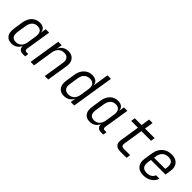

<svg xmlns="http://www.w3.org/2000/svg" viewBox="237 -1923 3125 3125"><g transform="rotate(45 1800.0 -360.0)"><path d="M537 -64 527 0H472Q426 0 401.5 -27Q377 -54 381 -99Q364 -48 321.5 -19Q279 10 220 10Q151 10 113.5 -30Q76 -70 76 -143Q76 -170 80 -194L105 -357Q120 -452 175 -506Q230 -560 311 -560Q369 -560 401.5 -532Q434 -504 436 -453L452 -550H531L461 -112Q460 -108 460 -101Q460 -84 468.5 -74Q477 -64 493 -64ZM421 -353Q424 -371 424 -387Q424 -438 398.5 -465.5Q373 -493 324 -493Q266 -493 230.5 -457Q195 -421 184 -353L160 -197Q157 -176 157 -159Q157 -57 255 -57Q313 -57 349.5 -93.5Q386 -130 397 -197Z M1121 -408Q1121 -389 1118 -369L1060 0H980L1037 -360Q1040 -377 1040 -391Q1040 -439 1013 -466Q986 -493 937 -493Q878 -493 838.5 -456Q799 -419 789 -353L734 0H654L741 -550H821L804 -448H805Q822 -501 865 -530.5Q908 -560 969 -560Q1039 -560 1080 -518.5Q1121 -477 1121 -408Z M1694 -730H1774L1658 0H1578L1594 -97H1593Q1575 -47 1531 -18.5Q1487 10 1427 10Q1356 10 1316.5 -31.5Q1277 -73 1277 -146Q1277 -170 1281 -193L1306 -356Q1321 -450 1378 -505Q1435 -560 1517 -560Q1576 -560 1611.5 -531.5Q1647 -503 1650 -453H1651L1669 -573ZM1634 -353Q1637 -371 1637 -387Q1637 -437 1609.5 -464Q1582 -491 1531 -491Q1472 -491 1433.5 -455Q1395 -419 1385 -353L1361 -197Q1358 -178 1358 -161Q1358 -112 1385 -85.5Q1412 -59 1463 -59Q1522 -59 1561 -95.5Q1600 -132 1610 -197Z M2337 -64 2327 0H2272Q2226 0 2201.5 -27Q2177 -54 2181 -99Q2164 -48 2121.5 -19Q2079 10 2020 10Q1951 10 1913.5 -30Q1876 -70 1876 -143Q1876 -170 1880 -194L1905 -357Q1920 -452 1975 -506Q2030 -560 2111 -560Q2169 -560 2201.5 -532Q2234 -504 2236 -453L2252 -550H2331L2261 -112Q2260 -108 2260 -101Q2260 -84 2268.5 -74Q2277 -64 2293 -64ZM2221 -353Q2224 -371 2224 -387Q2224 -438 2198.5 -465.5Q2173 -493 2124 -493Q2066 -493 2030.5 -457Q1995 -421 1984 -353L1960 -197Q1957 -176 1957 -159Q1957 -57 2055 -57Q2113 -57 2149.5 -93.5Q2186 -130 2197 -197Z M2716 0Q2656 0 2623.5 -28Q2591 -56 2591 -108Q2591 -124 2594 -140L2647 -478H2491L2502 -550H2658L2682 -700H2762L2738 -550H2959L2948 -478H2726L2673 -140Q2671 -126 2671 -122Q2671 -72 2727 -72H2873L2862 0Z M3522 -396Q3522 -383 3518 -353L3503 -256H3168L3159 -197Q3156 -178 3156 -161Q3156 -110 3183.5 -83.5Q3211 -57 3265 -57Q3371 -57 3403 -139H3482Q3460 -70 3399.5 -30Q3339 10 3254 10Q3170 10 3124 -34Q3078 -78 3078 -155Q3078 -176 3081 -197L3106 -353Q3121 -447 3185.5 -503.5Q3250 -560 3345 -560Q3429 -560 3475.5 -516Q3522 -472 3522 -396ZM3178 -318H3434L3440 -353Q3443 -373 3443 -389Q3443 -440 3416 -466.5Q3389 -493 3335 -493Q3271 -493 3232.5 -457Q3194 -421 3183 -353Z"/></g></svg>

Font: JetBrains Mono Semi Light
Style: Italic
Weight: 350
Italic angle: -9°
Monospace: yes
Designer: Philipp Nurullin, Konstantin Bulenkov
Foundry: JetBrains
Version: 2.002